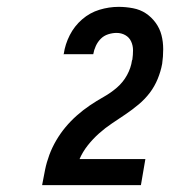

<svg xmlns="http://www.w3.org/2000/svg" viewBox="-20 -863 540 560"><path d="M103 -323V-324Q107 -346 111.5 -368Q116 -390 124 -411.5Q132 -433 144 -453.5Q156 -474 171 -492Q186 -510 204 -526Q222 -542 242 -555.5Q262 -569 282.5 -580.5Q303 -592 321 -607.5Q339 -623 350.5 -644Q362 -665 365 -687L366 -689Q368 -703 368 -716.5Q368 -730 362.5 -742Q357 -754 345.5 -760.5Q334 -767 320 -767Q308 -767 295.5 -763Q283 -759 274 -750Q265 -741 259.5 -729Q254 -717 252 -705H165L166 -706Q170 -734 183.5 -760.5Q197 -787 219.5 -806.5Q242 -826 270 -834.5Q298 -843 326 -843Q347 -843 368 -839Q389 -835 405.5 -824Q422 -813 434 -796.5Q446 -780 451 -760.5Q456 -741 456 -719.5Q456 -698 453 -677Q449 -655 440 -633Q431 -611 417 -592.5Q403 -574 384.5 -558.5Q366 -543 346 -529.5Q326 -516 306.5 -503Q287 -490 269 -474Q251 -458 236 -439Q221 -420 212 -399H404L391 -323Z"/></svg>

Font: Iosevka Custom
Style: Bold Italic
Weight: 700
Italic angle: -9°
Designer: Belleve Invis
Foundry: Belleve Invis
Version: Version 30.3.1; ttfautohint (v1.8.3)